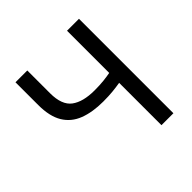

<svg xmlns="http://www.w3.org/2000/svg" viewBox="-173 -800 943 943"><g transform="rotate(-45 299.0 -328.0)"><path d="M425 0V-294Q401 -290 372.5 -287Q344 -284 305 -284Q231 -284 177.5 -304.5Q124 -325 95.5 -372Q67 -419 67 -498V-656H149V-498Q149 -416 191.5 -384.5Q234 -353 313 -353Q350 -353 377.5 -356Q405 -359 425 -363V-656H508V0Z"/></g></svg>

Font: .
Style: 
Weight: 400
Designer: Paul D. Hunt, Dalton Maag
Foundry: Dalton Maag Ltd
Version: Version 1.200